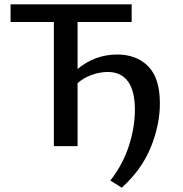

<svg xmlns="http://www.w3.org/2000/svg" viewBox="-20 -678 847 891"><path d="M722 -198Q722 -98 679.5 6Q637 110 545 193L492 160Q551 84 578.5 -2Q606 -88 606 -169Q606 -256 574 -300Q542 -344 480 -344Q444 -344 406 -330.5Q368 -317 340 -292V0H230V-576H29V-658H591V-576H340V-358Q421 -425 524 -425Q614 -425 668 -370Q722 -315 722 -198Z"/></svg>

Font: Ysabeau Infant Semibold
Style: Regular
Weight: 600
Designer: Christian Thalmann (Catharsis Fonts)
Version: Version 0.003